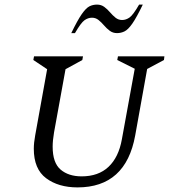

<svg xmlns="http://www.w3.org/2000/svg" viewBox="-20 -805 745 835"><path d="M317 10Q234 10 180.5 -30Q127 -70 127 -158Q127 -184 133 -216L185 -504L125 -544L128 -560H341L338 -544L265 -504L215 -229Q209 -194 209 -167Q209 -97 243.5 -67.5Q278 -38 335 -38Q408 -38 452 -79.5Q496 -121 510 -199L566 -506L490 -544L493 -560H695L693 -544L620 -505L568 -216Q527 10 317 10ZM290 -661Q317 -717 335.5 -743.5Q354 -770 369 -777.5Q384 -785 402 -785Q420 -785 433.5 -775Q447 -765 458.5 -751.5Q470 -738 482.5 -728Q495 -718 511 -718Q528 -718 543.5 -729Q559 -740 585 -785H601Q574 -729 555.5 -702.5Q537 -676 521.5 -668.5Q506 -661 489 -661Q471 -661 457.5 -671Q444 -681 432.5 -694.5Q421 -708 408.5 -718Q396 -728 380 -728Q363 -728 347.5 -717Q332 -706 306 -661Z"/></svg>

Font: Spectral SC
Style: Italic
Weight: 400
Italic angle: -10°
Designer: Jean-Baptiste Levee
Foundry: Production Type
Version: Version 2.001